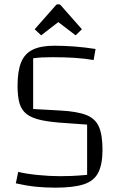

<svg xmlns="http://www.w3.org/2000/svg" viewBox="-20 -851 539 886"><path d="M64 -58Q99 -49 154 -43.5Q209 -38 257 -38Q282 -38 308.5 -39Q335 -40 382 -44V-276L285 -283Q215 -287 171 -296.5Q127 -306 103 -324.5Q79 -343 70 -374.5Q61 -406 61 -455Q61 -523 77.5 -563.5Q94 -604 131.5 -622Q169 -640 230 -640Q325 -640 421 -625L412 -574Q371 -581 325.5 -584Q280 -587 222 -587Q192 -587 174 -586Q156 -585 133 -582V-348L258 -341Q335 -337 377.5 -320.5Q420 -304 436.5 -266Q453 -228 453 -160Q453 -93 433.5 -54.5Q414 -16 366.5 -0.5Q319 15 235 15Q188 15 144.5 10.5Q101 6 53 -5ZM170 -688 140 -716 237 -826Q241 -831 245 -831H253Q257 -831 261 -826L358 -716L329 -688L249 -749Z"/></svg>

Font: Changa ExtraLight
Style: Regular
Weight: 250
Designer: Eduardo Rodriguez Tunni
Foundry: Eduardo Rodriguez Tunni
Version: Version 3.002; ttfautohint (v1.8.2)